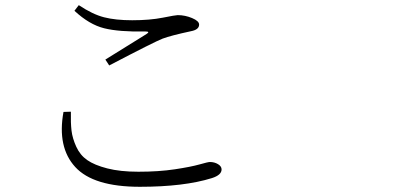

<svg xmlns="http://www.w3.org/2000/svg" viewBox="-20 -717 1540 734"><path d="M222.7 -289.1 251 -290Q250 -247.1 253.4 -217.8Q256.8 -188.5 271.5 -156.2Q286.1 -124 313.5 -105Q340.8 -85.9 390.1 -73.2Q439.5 -60.5 508.8 -60.5Q586.9 -60.5 648.4 -69.8Q710 -79.1 742.7 -88.4Q775.4 -97.7 782.2 -97.7Q799.8 -97.7 813.5 -89.4Q827.1 -81.1 827.1 -69.3Q827.1 -47.9 790 -36.1Q683.6 -2.9 514.6 -2.9Q336.9 -2.9 267.6 -78.6Q198.2 -154.3 222.7 -289.1ZM397.5 -466.8 382.8 -489.3Q404.3 -502.9 461.4 -538.1Q518.6 -573.2 540 -586.9Q555.7 -596.7 535.2 -596.7Q435.5 -594.7 378.4 -608.9Q321.3 -623 264.6 -675.8L281.2 -697.3Q334 -662.1 377.9 -650.9Q421.9 -639.6 485.4 -639.6Q552.7 -639.6 602.1 -649.4Q651.4 -659.2 659.2 -659.2Q687.5 -659.2 714.4 -647.9Q741.2 -636.7 741.2 -623Q741.2 -603.5 710 -597.7Q632.8 -581.1 601.6 -569.3Q571.3 -557.6 397.5 -466.8Z"/></svg>

Font: Bpmf Zihi Serif Light
Style: Light
Weight: 300
Foundry: But Ko
Version: Version 1.320